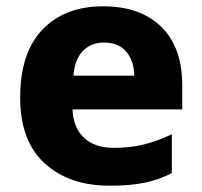

<svg xmlns="http://www.w3.org/2000/svg" viewBox="-20 -579 641 609"><path d="M558 -309V-232H210Q212 -175 246 -142.5Q280 -110 341 -110Q392 -110 435 -120.5Q478 -131 525 -153V-30Q485 -9 439 0.5Q393 10 328 10Q199 10 121.5 -61Q44 -132 44 -270Q44 -412 115 -485.5Q186 -559 307 -559Q425 -559 491.5 -494Q558 -429 558 -309ZM213 -339H406Q405 -386 380.5 -415Q356 -444 310 -444Q269 -444 243 -417.5Q217 -391 213 -339Z"/></svg>

Font: Noto Sans UI ExtraBold
Style: Regular
Weight: 800
Designer: Monotype Design Team
Foundry: Monotype Imaging Inc.
Version: Version 1.001